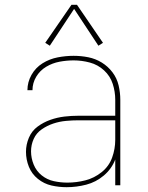

<svg xmlns="http://www.w3.org/2000/svg" viewBox="-20 -770 616 798"><path d="M257 8Q298 8 338.5 -2.5Q379 -13 411.5 -40.5Q444 -68 459 -107V0H480V-355Q480 -385 473 -415Q466 -445 447.5 -469.5Q429 -494 403 -510Q377 -526 347 -532Q317 -538 286 -538Q253 -538 219.5 -531.5Q186 -525 157 -507Q128 -489 111 -459Q94 -429 94 -395H115Q115 -425 130.5 -451Q146 -477 172 -492.5Q198 -508 227.5 -513.5Q257 -519 286 -519Q320 -519 353.5 -510Q387 -501 412.5 -477.5Q438 -454 448.5 -421.5Q459 -389 459 -355V-289H307Q277 -289 247.5 -285.5Q218 -282 189.5 -272Q161 -262 136.5 -244Q112 -226 100 -197.5Q88 -169 88 -139Q88 -107 100 -77Q112 -47 137.5 -26.5Q163 -6 194 1Q225 8 257 8ZM260 -11Q232 -11 204 -17Q176 -23 153.5 -41Q131 -59 120 -86Q109 -113 109 -141Q109 -168 120 -192.5Q131 -217 153.5 -232.5Q176 -248 201.5 -256.5Q227 -265 254 -267.5Q281 -270 307 -270H459V-189Q459 -151 446 -115Q433 -79 402.5 -54.5Q372 -30 335 -20.5Q298 -11 260 -11ZM187 -580 288 -733 389 -580 408 -592 300 -750H277L168 -592Z"/></svg>

Font: Iosevka Sparkle Thin
Style: Regular
Weight: 100
Designer: Belleve Invis
Foundry: Belleve Invis
Version: Version 4.5.0; ttfautohint (v1.8.3)